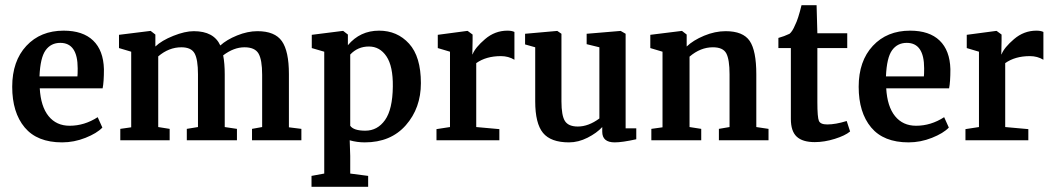

<svg xmlns="http://www.w3.org/2000/svg" viewBox="-20 -540 4052 739"><path d="M219 8Q123 8 75 -49.5Q27 -107 27 -206Q27 -305 81.5 -363.5Q136 -422 225 -422Q299 -422 338.5 -384Q378 -346 380 -274Q380 -224 375 -200H133Q137 -130 167 -93Q197 -56 248 -56Q305 -56 356 -89L374 -49Q353 -27 309 -9.5Q265 8 219 8ZM212 -375Q176 -375 155.5 -346.5Q135 -318 132 -246H278Q279 -254 279 -277Q279 -375 212 -375Z M443 0V-44L485 -50V-341L438 -355V-406L559 -421H560L578 -407V-361Q602 -384 647 -402Q692 -420 726 -420Q803 -420 828 -365Q852 -387 892.5 -403.5Q933 -420 971 -420Q1038 -420 1065 -381.5Q1092 -343 1092 -255V-50L1140 -44V0H950V-44L989 -51V-252Q989 -310 975 -334Q961 -358 921 -358Q880 -358 839 -327Q845 -296 845 -254V-51L892 -44V0H699V-44L742 -51V-254Q742 -311 729 -334.5Q716 -358 678 -358Q630 -358 589 -323V-51L633 -44V0Z M1600 -220Q1600 -124 1542 -58Q1484 8 1384 8Q1354 8 1326 0L1328 60V128L1397 137V179H1179V137L1228 128V-341L1180 -355V-406L1299 -421H1301L1319 -407V-366Q1366 -422 1439 -422Q1509 -422 1554.5 -372Q1600 -322 1600 -220ZM1400 -361Q1357 -361 1328 -330V-56Q1341 -37 1386 -37Q1433 -37 1462 -78Q1491 -119 1492 -207Q1493 -285 1467.5 -323Q1442 -361 1400 -361Z M1660 0V-43L1712 -51V-341L1665 -355V-406L1778 -421H1780L1799 -407V-384L1798 -331H1799Q1809 -357 1847 -389.5Q1885 -422 1933 -422Q1950 -422 1960 -417V-310Q1937 -324 1908 -324Q1851 -324 1813 -297V-51L1902 -43V0Z M2346 8Q2298 8 2298 -33V-51Q2277 -28 2241.5 -10Q2206 8 2170 8Q2100 8 2070 -28.5Q2040 -65 2040 -150V-358L2001 -369V-410L2125 -421L2141 -410V-150Q2141 -95 2154.5 -74Q2168 -53 2204 -53Q2245 -53 2287 -84V-358L2238 -370V-410L2369 -421L2388 -410V-46H2429V-4Q2375 8 2346 8Z M2487 0V-44L2530 -50V-341L2483 -355V-406L2604 -421H2605L2623 -407V-361Q2648 -385 2690 -402.5Q2732 -420 2773 -420Q2840 -420 2865.5 -382.5Q2891 -345 2891 -254V-51L2938 -44V0H2747V-44L2788 -51V-254Q2788 -311 2775.5 -334.5Q2763 -358 2724 -358Q2676 -358 2634 -322V-51L2679 -44V0Z M3024 -82V-355H2976V-394Q2998 -400 3019 -410Q3030 -419 3040 -443Q3052 -466 3065 -520H3123L3126 -412H3241V-355H3126V-147Q3126 -88 3132 -74.5Q3138 -61 3164 -61Q3196 -61 3238 -74H3239L3252 -34Q3233 -18 3193 -5.5Q3153 7 3116 7Q3069 7 3046.5 -14Q3024 -35 3024 -82Z M3477 8Q3381 8 3333 -49.5Q3285 -107 3285 -206Q3285 -305 3339.5 -363.5Q3394 -422 3483 -422Q3557 -422 3596.5 -384Q3636 -346 3638 -274Q3638 -224 3633 -200H3391Q3395 -130 3425 -93Q3455 -56 3506 -56Q3563 -56 3614 -89L3632 -49Q3611 -27 3567 -9.5Q3523 8 3477 8ZM3470 -375Q3434 -375 3413.5 -346.5Q3393 -318 3390 -246H3536Q3537 -254 3537 -277Q3537 -375 3470 -375Z M3696 0V-43L3748 -51V-341L3701 -355V-406L3814 -421H3816L3835 -407V-384L3834 -331H3835Q3845 -357 3883 -389.5Q3921 -422 3969 -422Q3986 -422 3996 -417V-310Q3973 -324 3944 -324Q3887 -324 3849 -297V-51L3938 -43V0Z"/></svg>

Font: Aikya SemiBold
Style: Regular
Weight: 600
Designer: Neelakash Kshetrimayum (Latin subset based on Merriweather by Eben Sorkin)
Foundry: Brand New Type
Version: Version 1.00 b005